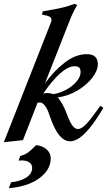

<svg xmlns="http://www.w3.org/2000/svg" viewBox="-31 -731 586 1003"><path d="M509 -168Q407 7 336 7Q306 7 281 -21.5Q256 -50 234 -111Q232 -116 223.5 -140.5Q215 -165 202.5 -180.5Q190 -196 176 -196Q173 -196 165 -194L89 1L-11 12L234 -611Q238 -620 238 -628Q238 -643 215 -649L188 -655L193 -672Q203 -674 239 -680Q275 -686 304 -693.5Q333 -701 358 -711L372 -704Q348 -665 328 -611L204 -296Q253 -363 309 -405.5Q365 -448 422 -448Q480 -448 480 -396Q480 -362 450.5 -324Q421 -286 372.5 -257.5Q324 -229 270 -222Q296 -196 321 -128Q335 -91 348 -74Q361 -57 376 -57Q396 -57 422 -85.5Q448 -114 493 -178ZM216 -245Q232 -245 246 -239Q284 -245 317 -263.5Q350 -282 370 -306.5Q390 -331 390 -354Q390 -370 383 -377.5Q376 -385 359 -385Q325 -385 282 -346.5Q239 -308 195 -242Q206 -245 216 -245ZM27 221Q77 216 107 196Q137 176 137 146Q137 128 122.5 117.5Q108 107 82 107Q71 107 66 108L75 84Q102 76 116.5 65Q131 54 158 27Q192 31 213 50Q234 69 234 96Q234 138 204.5 172.5Q175 207 125 227.5Q75 248 15 252Z"/></svg>

Font: Ibarra Real Nova SemiBold
Style: Italic
Weight: 600
Italic angle: -22°
Designer: Jose Maria Ribagorda & Octavio Pardo
Foundry: Octavio Pardo
Version: Version 1.014